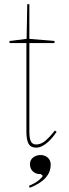

<svg xmlns="http://www.w3.org/2000/svg" viewBox="-20 -684 328 909"><path d="M151 15Q126 15 115.5 -3Q105 -21 105 -61V-480H25V-490L106 -500L109 -664H119V-500L238 -490V-480H119V-61Q119 -28 126.5 -14Q134 0 151 0Q175 0 196.5 -19Q218 -38 240 -66L248 -60Q240 -48 229.5 -35Q219 -22 206 -10.5Q193 1 179 8Q165 15 151 15ZM121 205 117 196Q131 190 143.5 183Q156 176 166.5 167Q177 158 183 149L173 140H169Q155 140 144.5 134Q134 128 128 117.5Q122 107 122 93Q122 80 128.5 70.5Q135 61 146.5 55.5Q158 50 172 50Q186 50 197 56Q208 62 214 72Q220 82 220 95Q220 113 214 128.5Q208 144 195.5 158Q183 172 164.5 183.5Q146 195 121 205Z"/></svg>

Font: Kalnia Thin
Style: Regular
Weight: 250
Designer: Frida Medrano
Foundry: Frida Medrano
Version: Version 1.105